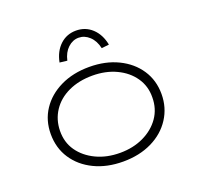

<svg xmlns="http://www.w3.org/2000/svg" viewBox="-130 -886 1077 1038"><g transform="rotate(-20 408.5 -366.5)"><path d="M409 10Q315 10 243 -25Q171 -60 130.5 -121.5Q90 -183 90 -263Q90 -342 130.5 -403Q171 -464 243 -499Q315 -534 409 -534Q502 -534 574 -499Q646 -464 686.5 -403Q727 -342 727 -263Q727 -185 686.5 -122.5Q646 -60 574 -25Q502 10 409 10ZM409 -40Q484 -40 544 -68.5Q604 -97 639 -147Q674 -197 674 -263Q675 -327 640.5 -377Q606 -427 545.5 -455.5Q485 -484 409 -484Q331 -484 271 -456Q211 -428 177.5 -377.5Q144 -327 143 -263Q142 -197 176.5 -147.5Q211 -98 271.5 -69Q332 -40 409 -40ZM310 -606 267 -611Q279 -672 317 -707.5Q355 -743 409 -743Q463 -743 501 -707.5Q539 -672 551 -611L508 -606Q498 -651 470.5 -676.5Q443 -702 409 -702Q375 -702 347.5 -676.5Q320 -651 310 -606Z"/></g></svg>

Font: Lexend Mega ExtraLight
Style: Regular
Weight: 250
Version: Version 1.007